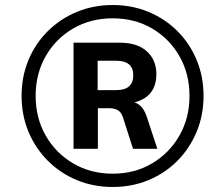

<svg xmlns="http://www.w3.org/2000/svg" viewBox="-20 -735 855 765"><path d="M429 10Q352 10 286 -17.5Q220 -45 170.5 -94.5Q121 -144 93.5 -210Q66 -276 66 -353Q66 -430 93.5 -496Q121 -562 170.5 -611Q220 -660 286 -687.5Q352 -715 429 -715Q506 -715 572 -687.5Q638 -660 687 -611Q736 -562 763.5 -496Q791 -430 791 -353Q791 -276 763.5 -210Q736 -144 687 -94.5Q638 -45 572 -17.5Q506 10 429 10ZM429 -43Q517 -43 586 -84Q655 -125 695 -195Q735 -265 735 -353Q735 -441 695 -511Q655 -581 586 -621.5Q517 -662 429 -662Q341 -662 271.5 -621.5Q202 -581 162 -511Q122 -441 122 -353Q122 -265 162 -195Q202 -125 271.5 -84Q341 -43 429 -43ZM273 -142V-565H457Q527 -565 565 -530.5Q603 -496 603 -440Q603 -350 516 -327Q535 -321 547.5 -304.5Q560 -288 569 -257L607 -142H510L470 -267Q463 -289 448.5 -296.5Q434 -304 413 -304H370V-142ZM369 -376H443Q511 -376 511 -435Q511 -493 443 -493H369Z"/></svg>

Font: Mulish
Style: Bold Italic
Weight: 700
Italic angle: -9°
Designer: Vernon Adams
Foundry: Vernon Adams
Version: Version 3.603; ttfautohint (v1.8.3)